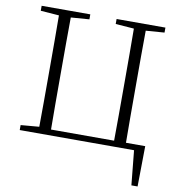

<svg xmlns="http://www.w3.org/2000/svg" viewBox="-97 -811 1019 1100"><g transform="rotate(10 412.5 -261.0)"><path d="M56 0H721L741 201H777L780 -34H668C667 -133 667 -233 667 -333V-390C667 -490 667 -588 668 -686L776 -694V-723H492V-694L599 -686C600 -589 600 -489 600 -390V-333C600 -233 600 -133 599 -34H232C231 -133 231 -233 231 -333V-390C231 -490 231 -588 232 -686L339 -694V-723H56V-694L163 -686C164 -589 164 -489 164 -390V-333C164 -234 164 -135 163 -38L56 -29Z"/></g></svg>

Font: Noto Serif CJK HK ExtraLight
Style: Regular
Weight: 200
Designer: Ryoko NISHIZUKA 西塚涼子 (kana & ideographs); Frank Grießhammer (Latin, Greek & Cyrillic); Wenlong ZHANG 张文龙 (bopomofo); San
Foundry: Adobe
Version: Version 2.001;hotconv 1.1.0;makeotfexe 2.6.0